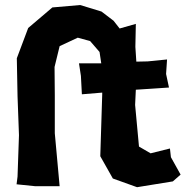

<svg xmlns="http://www.w3.org/2000/svg" viewBox="-20 -740 749 775"><path d="M389.6 -693.4 303.7 -719.7 191.4 -710 93.8 -627 47.9 -504.9 50.8 -351.6 56.6 -194.3 50.8 -27.3 46.9 3.9 123 11.7H220.7L201.2 -202.1V-355.5L200.2 -469.7L220.7 -553.7L293.9 -587.9L343.8 -574.2L381.8 -530.3L388.7 -484.4H298.8L306.6 -433.6L310.5 -359.4L392.6 -366.2V-359.4L384.8 -109.4L435.5 -19.5L533.2 15.6L677.7 -7.8L709 -35.2L669.9 -105.5L666 -140.6L587.9 -121.1L541 -148.4L525.4 -316.4L528.3 -377.9L544.9 -378.9L662.1 -386.7L650.4 -441.4L654.3 -500L576.2 -492.2L530.3 -491.2L526.4 -550.8L528.3 -643.6L462.9 -625L438.5 -656.2Z"/></svg>

Font: MaokenAssortedSans-TC
Style: Regular
Weight: 500
Version: Version 0.83